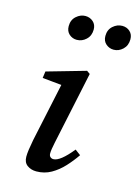

<svg xmlns="http://www.w3.org/2000/svg" viewBox="-106 -732 583 804"><g transform="rotate(15 185.0 -330.0)"><path d="M153 -565Q134 -565 120 -577.5Q106 -590 106 -612Q106 -639 124 -655Q142 -671 163 -671Q183 -671 197 -658.5Q211 -646 211 -625Q211 -598 193.5 -581.5Q176 -565 153 -565ZM313 -565Q294 -565 279.5 -577.5Q265 -590 265 -612Q265 -639 283 -655Q301 -671 323 -671Q343 -671 356.5 -658.5Q370 -646 370 -625Q370 -598 352.5 -581.5Q335 -565 313 -565ZM76 -38Q76 -51 78.5 -69Q81 -87 86 -113L143 -380L160 -364L57 -374L61 -403L229 -451L243 -441L176 -125Q169 -93 169 -77Q169 -67 174.5 -62Q180 -57 188 -57Q217 -57 268 -120L292 -102Q273 -74 249 -48Q225 -22 196 -5.5Q167 11 132 11Q109 11 92.5 -1Q76 -13 76 -38Z"/></g></svg>

Font: Lisu Bosa SemiBold
Style: Italic
Weight: 600
Italic angle: -19°
Designer: David Morse, Annie Olsen, Victor Gaultney, Frank Grießhammer (Latin)
Foundry: SIL International
Version: Version 2.000